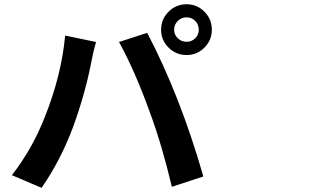

<svg xmlns="http://www.w3.org/2000/svg" viewBox="-20 -859 1540 905"><path d="M800.8 -718.8Q800.8 -695.3 817.9 -678.7Q835 -662.1 859.4 -662.1Q883.8 -662.1 900.4 -678.7Q917 -695.3 917 -718.8Q917 -743.2 900.4 -760.3Q883.8 -777.3 859.4 -777.3Q835 -777.3 817.9 -760.3Q800.8 -743.2 800.8 -718.8ZM739.3 -718.8Q739.3 -768.6 774.4 -803.7Q809.6 -838.9 859.4 -838.9Q909.2 -838.9 943.8 -803.7Q978.5 -768.6 978.5 -718.8Q978.5 -669.9 943.8 -634.8Q909.2 -599.6 859.4 -599.6Q809.6 -599.6 774.4 -634.8Q739.3 -669.9 739.3 -718.8ZM192.4 -310.5Q269.5 -503.9 287.1 -691.4L432.6 -661.1Q418.9 -614.3 409.2 -560.5Q379.9 -412.1 324.2 -259.8Q264.6 -100.6 175.8 26.4L36.1 -33.2Q133.8 -159.2 192.4 -310.5ZM685.5 -332Q615.2 -526.4 541 -661.1L673.8 -704.1Q829.1 -408.2 938.5 -27.3L790 21.5Q743.2 -176.8 685.5 -332Z"/></svg>

Font: Bpmf Zihi Sans Bold
Style: Bold
Weight: 700
Foundry: But Ko
Version: Version 1.320